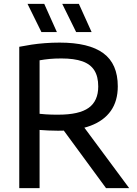

<svg xmlns="http://www.w3.org/2000/svg" viewBox="-20 -967 704 987"><path d="M79 0V-726.5Q109 -732.5 142 -737.5Q175 -742.5 211.2 -745.2Q247.5 -748 286.5 -748Q437 -748 511.2 -693.5Q585.5 -639 585.5 -523Q585.5 -448 549.8 -397.2Q514 -346.5 445.8 -320.8Q377.5 -295 278.5 -295Q250.5 -295 228.5 -296.2Q206.5 -297.5 183.5 -299V0ZM525 0 271 -346H387.5L644 0ZM280 -377.5Q387 -377.5 436 -412.8Q485 -448 485 -522.5Q485 -573.5 465 -605.2Q445 -637 403.2 -651.8Q361.5 -666.5 295.5 -666.5Q261.5 -666.5 235.2 -664Q209 -661.5 183.5 -657V-382Q201 -380.5 215.8 -379.2Q230.5 -378 245.8 -377.8Q261 -377.5 280 -377.5ZM371.5 -802 300 -947H385.5L451 -802ZM193 -802 121.5 -947H207.5L272.5 -802Z"/></svg>

Font: Encode Sans SC Condensed Thin Medium
Style: Regular
Weight: 500
Version: Version 3.002